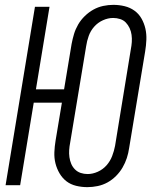

<svg xmlns="http://www.w3.org/2000/svg" viewBox="-20 -763 634 791"><path d="M340 8Q316 8 293.5 2.5Q271 -3 254 -16Q237 -29 225.5 -48.5Q214 -68 208.5 -90Q203 -112 204 -136Q205 -160 209 -184L235 -340H119L63 0H3L124 -735H184L128 -395H244L275 -582Q279 -603 285 -623Q291 -643 302 -662Q313 -681 329.5 -697Q346 -713 365 -723.5Q384 -734 405 -738.5Q426 -743 447 -743Q471 -743 493.5 -737.5Q516 -732 534 -719Q552 -706 563 -686.5Q574 -667 579 -645Q584 -623 583 -599Q582 -575 578 -551L512 -153Q509 -132 502.5 -112Q496 -92 485 -73Q474 -54 458 -38Q442 -22 423 -11.5Q404 -1 382.5 3.5Q361 8 340 8ZM341 -46Q362 -46 383 -55.5Q404 -65 419 -82Q434 -99 442 -120Q450 -141 454 -162L519 -560Q522 -575 523 -590Q524 -605 522 -619.5Q520 -634 514 -647Q508 -660 498.5 -670Q489 -680 475 -684.5Q461 -689 446 -689Q425 -689 404 -679.5Q383 -670 368 -653Q353 -636 345.5 -615Q338 -594 335 -573L269 -175Q266 -160 265 -145Q264 -130 266 -115.5Q268 -101 273.5 -88Q279 -75 289 -65Q299 -55 312.5 -50.5Q326 -46 341 -46Z"/></svg>

Font: Iosevka QP Light
Style: Italic
Weight: 300
Italic angle: -9°
Designer: Belleve Invis
Foundry: Belleve Invis
Version: Version 20.0.0; ttfautohint (v1.8.4)